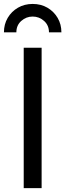

<svg xmlns="http://www.w3.org/2000/svg" viewBox="-35 -975 338 995"><path d="M180.7 -727.5V0H87.9V-727.5ZM134.3 -954.6Q177.2 -954.6 210.7 -935.1Q244.1 -915.5 263.7 -882.3Q283.2 -849.1 283.2 -807.6H218.8Q218.8 -843.8 193.4 -866.5Q168 -889.2 134.3 -889.2Q100.6 -889.2 75.2 -866.5Q49.8 -843.8 49.8 -807.6H-14.6Q-14.6 -849.1 4.9 -882.3Q24.4 -915.5 58.1 -935.1Q91.8 -954.6 134.3 -954.6Z"/></svg>

Font: Inter Variable
Style: Regular
Weight: 400
Designer: Rasmus Andersson
Foundry: rsms
Version: Version 4.001;git-9221beed3